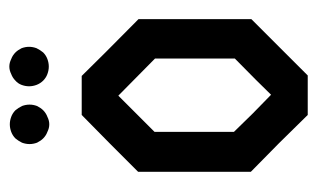

<svg xmlns="http://www.w3.org/2000/svg" viewBox="-150 -510 660 399"><g transform="rotate(-90 179.5 -310.0)"><path d="M257.8 -151.4V-317.4Q232.4 -342.8 180.7 -393.6L105.5 -318.4V-153.3L143.6 -114.3L182.6 -76.2Q207 -101.6 257.8 -151.4ZM339.8 -117.2 281.2 -58.6 222.7 0H140.6L82 -59.6L22.5 -118.2V-352.5L81.1 -411.1L140.6 -469.7H221.7Q260.7 -429.7 339.8 -351.6ZM256.8 -541Q249 -538.1 241.2 -538.1Q233.4 -538.1 225.6 -541Q217.8 -543.9 211.9 -549.8Q206.1 -555.7 203.1 -563.5Q200.2 -571.3 200.2 -579.1Q200.2 -586.9 203.1 -594.7Q206.1 -602.5 211.9 -607.4Q217.8 -613.3 225.6 -616.2Q233.4 -620.1 241.2 -620.1Q249 -620.1 256.8 -616.2Q264.6 -613.3 270.5 -607.4Q275.4 -602.5 279.3 -594.7Q282.2 -586.9 282.2 -579.1Q282.2 -571.3 279.3 -563.5Q275.4 -555.7 270.5 -549.8Q264.6 -543.9 256.8 -541ZM136.7 -541Q128.9 -537.1 121.1 -537.1Q113.3 -537.1 105.5 -541Q97.7 -543.9 91.8 -549.8Q86.9 -554.7 83 -562.5Q80.1 -570.3 80.1 -578.1Q80.1 -585.9 83 -593.8Q86.9 -601.6 91.8 -607.4Q97.7 -613.3 105.5 -616.2Q113.3 -619.1 121.1 -619.1Q128.9 -619.1 136.7 -616.2Q144.5 -613.3 150.4 -607.4Q155.3 -601.6 159.2 -593.8Q162.1 -585.9 162.1 -578.1Q162.1 -570.3 159.2 -562.5Q155.3 -554.7 150.4 -549.8Q144.5 -543.9 136.7 -541Z"/></g></svg>

Font: mr_KirucoupageG
Style: Regular
Weight: 400
Designer: Jan Henkel
Version: Version 1.00 May 25, 2020, initial release